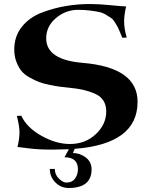

<svg xmlns="http://www.w3.org/2000/svg" viewBox="-20 -732 744 956"><path d="M436 111Q436 204 322 204Q283 204 255.5 176Q228 148 228 109H253Q253 138 273.5 157.5Q294 177 310 177Q340 177 354 156.5Q368 136 368 111Q368 51 301 51L323 11Q267 13 242 13Q170 13 121 6.5Q72 0 67 0Q77 -41 77 -74Q77 -103 64 -155L86 -156Q113 -97 186 -56Q259 -15 328 -15Q405 -15 457 -64Q509 -113 509 -177Q509 -209 494.5 -231.5Q480 -254 451.5 -266Q423 -278 395 -284.5Q367 -291 326 -295Q296 -298 277.5 -300.5Q259 -303 226.5 -309.5Q194 -316 173.5 -324Q153 -332 127 -346.5Q101 -361 86.5 -379Q72 -397 61.5 -424.5Q51 -452 51 -485Q51 -552 89.5 -599.5Q128 -647 190 -670Q252 -693 310.5 -702.5Q369 -712 428 -712Q473 -712 532.5 -706Q592 -700 608 -700Q598 -657 598 -625Q598 -590 611 -545L589 -544Q587 -549 578 -570.5Q569 -592 566 -597.5Q563 -603 553 -619.5Q543 -636 534.5 -641.5Q526 -647 509.5 -657.5Q493 -668 474.5 -672Q456 -676 429 -679.5Q402 -683 369 -683Q307 -683 258.5 -642Q210 -601 210 -541Q210 -434 392 -419Q665 -396 665 -225Q665 -15 352 9L343 30Q378 30 407 52Q436 74 436 111Z"/></svg>

Font: Uncial Antiqua
Style: Regular
Weight: 400
Designer: Astigmatic (AOETI)
Foundry: Astigmatic (AOETI)
Version: Version 1.000